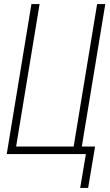

<svg xmlns="http://www.w3.org/2000/svg" viewBox="-20 -755 540 941"><path d="M412 166H373L401 0H13L134 -735H174L59 -37H341L456 -735H496L381 -37H446Z"/></svg>

Font: Iosevka Extralight Oblique
Style: Regular
Weight: 200
Italic angle: -9°
Monospace: yes
Designer: Belleve Invis
Foundry: Belleve Invis
Version: Version 32.5.0; ttfautohint (v1.8.4)